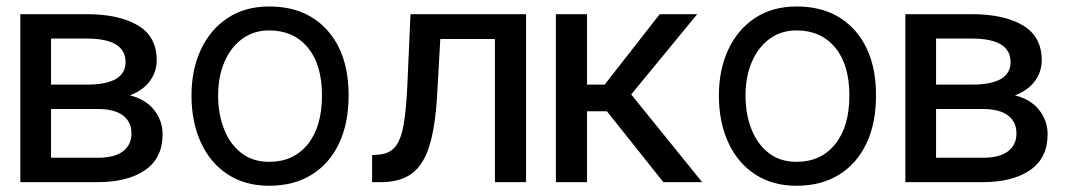

<svg xmlns="http://www.w3.org/2000/svg" viewBox="-20 -573 3358 604"><path d="M286.9 0H44V-528.4H252.8Q354 -528.4 413.5 -493.3Q473 -458.1 473 -383.5Q473 -347.3 451.5 -318Q430 -288.7 388.8 -273.1Q438.9 -260.3 465.2 -226.6Q491.5 -192.8 491.5 -150.6Q491.5 -76 436.6 -38Q381.7 0 286.9 0ZM140.6 -451.7V-306.8H252.8Q375 -306.8 375 -377.8Q375 -451.7 252.8 -451.7ZM393.5 -153.4Q393.5 -189.6 366.8 -209.9Q340.2 -230.1 286.9 -230.1H140.6V-76.7H286.9Q340.2 -76.7 366.8 -96.9Q393.5 -117.2 393.5 -153.4Z M826.7 11.4Q750.7 11.4 696 -24.7Q641.3 -60.7 611.9 -124.8Q582.4 -188.9 582.4 -272.7Q582.4 -353.7 611.9 -416.9Q641.3 -480.1 696 -516.3Q750.7 -552.6 826.7 -552.6Q942.8 -552.6 1009.8 -477.6Q1076.7 -402.7 1076.7 -272.7Q1076.7 -185.4 1046.5 -121.6Q1016.3 -57.9 960.2 -23.3Q904.1 11.4 826.7 11.4ZM826.7 -63.9Q903.4 -63.9 948.2 -119.3Q992.9 -174.7 992.9 -272.7Q992.9 -369.7 948.2 -423.5Q903.4 -477.3 826.7 -477.3Q777.7 -477.3 741.7 -450.6Q705.6 -424 685.9 -377.8Q666.2 -331.7 666.2 -272.7Q666.2 -214.5 684.7 -167.1Q703.1 -119.7 739 -91.8Q774.9 -63.9 826.7 -63.9Z M1271.3 -528.4H1634.9V0H1536.9V-450.3H1365.1L1355.1 -272.7Q1349.4 -174 1330.8 -114Q1312.1 -54 1275.4 -27Q1238.6 0 1179 0H1150.6V-85.2L1170.5 -86.6Q1204.5 -88.8 1223 -111Q1241.5 -133.2 1249.6 -180.2Q1257.8 -227.3 1261.4 -304Z M2066.8 0 1889.2 -223H1826.7V0H1728.7V-528.4H1826.7V-306.8H1882.1L2055.4 -528.4H2173.3L1965.6 -275.9L2188.9 0Z M2485.8 11.4Q2409.8 11.4 2355.1 -24.7Q2300.4 -60.7 2271 -124.8Q2241.5 -188.9 2241.5 -272.7Q2241.5 -353.7 2271 -416.9Q2300.4 -480.1 2355.1 -516.3Q2409.8 -552.6 2485.8 -552.6Q2601.9 -552.6 2668.9 -477.6Q2735.8 -402.7 2735.8 -272.7Q2735.8 -185.4 2705.6 -121.6Q2675.4 -57.9 2619.3 -23.3Q2563.2 11.4 2485.8 11.4ZM2485.8 -63.9Q2562.5 -63.9 2607.2 -119.3Q2652 -174.7 2652 -272.7Q2652 -369.7 2607.2 -423.5Q2562.5 -477.3 2485.8 -477.3Q2436.8 -477.3 2400.7 -450.6Q2364.7 -424 2345 -377.8Q2325.3 -331.7 2325.3 -272.7Q2325.3 -214.5 2343.8 -167.1Q2362.2 -119.7 2398.1 -91.8Q2433.9 -63.9 2485.8 -63.9Z M3071 0H2828.1V-528.4H3036.9Q3138.1 -528.4 3197.6 -493.3Q3257.1 -458.1 3257.1 -383.5Q3257.1 -347.3 3235.6 -318Q3214.1 -288.7 3172.9 -273.1Q3223 -260.3 3249.3 -226.6Q3275.6 -192.8 3275.6 -150.6Q3275.6 -76 3220.7 -38Q3165.8 0 3071 0ZM2924.7 -451.7V-306.8H3036.9Q3159.1 -306.8 3159.1 -377.8Q3159.1 -451.7 3036.9 -451.7ZM3177.6 -153.4Q3177.6 -189.6 3150.9 -209.9Q3124.3 -230.1 3071 -230.1H2924.7V-76.7H3071Q3124.3 -76.7 3150.9 -96.9Q3177.6 -117.2 3177.6 -153.4Z"/></svg>

Font: Inter UI
Style: Regular
Weight: 400
Designer: Rasmus Andersson
Foundry: rsms
Version: Version 2.2